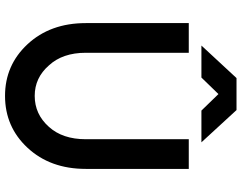

<svg xmlns="http://www.w3.org/2000/svg" viewBox="-116 -808 937 744"><g transform="rotate(90 352.0 -436.5)"><path d="M157 -749H281L345 -815L409 -749H532L407 -885H283ZM70 -700V-301Q70 -163 152 -75Q233 12 352 12Q472 12 553 -75Q594 -119 614.5 -175.5Q635 -232 635 -301V-700H520V-301Q520 -211 472 -158Q423 -103 352 -103Q282 -103 234 -158Q185 -211 185 -301V-700Z"/></g></svg>

Font: Unageo
Style: SemiBold
Weight: 600
Designer: Richard Sepsi
Foundry: Richard Sepsi
Version: Version 2.000